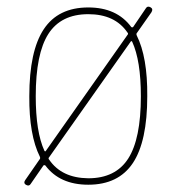

<svg xmlns="http://www.w3.org/2000/svg" viewBox="-20 -553 540 585"><path d="M88.9 -259.8Q88.9 -151.4 115.2 -93.8Q116.2 -91.8 117.7 -91.8Q119.1 -91.8 120.1 -93.8L368.2 -446.3Q372.1 -450.2 368.2 -454.1Q330.1 -509.8 249 -509.8Q166 -509.8 127.4 -449.7Q88.9 -389.6 88.9 -259.8ZM409.2 -259.8Q409.2 -368.2 382.8 -425.8Q381.8 -427.7 380.4 -427.7Q378.9 -427.7 377.9 -425.8L129.9 -74.2Q126 -70.3 129.9 -66.4Q168 -10.7 249 -9.8Q332 -9.8 370.6 -69.8Q409.2 -129.9 409.2 -259.8ZM73.2 7.8Q68.4 15.6 58.6 9.8Q50.8 4.9 56.6 -3.9L100.6 -67.4Q103.5 -70.3 101.6 -75.2Q68.4 -141.6 69.3 -259.8Q69.3 -397.5 113.3 -463.9Q157.2 -530.3 249 -530.3Q335.9 -530.3 379.9 -470.7Q380.9 -469.7 382.8 -469.7Q384.8 -469.7 385.7 -470.7L424.8 -528.3Q429.7 -536.1 439.5 -530.3Q447.3 -525.4 441.4 -515.6L397.5 -453.1Q394.5 -450.2 396.5 -445.3Q429.7 -378.9 428.7 -259.8Q428.7 -122.1 384.8 -56.2Q340.8 9.8 249 9.8Q162.1 9.8 118.2 -48.8Q117.2 -49.8 115.2 -49.8Q113.3 -49.8 112.3 -48.8Z"/></svg>

Font: Rounded-L Mgen+ 2m thin
Style: Regular
Weight: 100
Designer: [Source Han Sans]
Ryoko NISHIZUKA  (kana & ideographs); Paul D. Hunt (Latin, Greek & Cyrillic); Wenlong ZHANG  (bopomofo
Version: Version 1.059.20150602